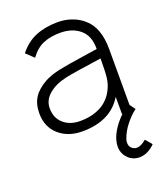

<svg xmlns="http://www.w3.org/2000/svg" viewBox="-150 -676 872 1025"><g transform="rotate(-20 286.0 -164.0)"><path d="M554 207.5Q534.5 228.5 506.5 241.5Q484 250 465.5 250Q446 250 428.2 242.2Q410.5 234.5 399 221Q374 194.5 374 156.5Q374 138.5 380 117.5Q398.5 58.5 458.5 0H455V-97Q386.5 15.5 226 15.5Q145.5 15.5 93.5 -30Q41.5 -76 41.5 -153Q41.5 -206.5 65 -242.8Q88.5 -279 140.5 -307.5Q177 -326 224.5 -336Q248.5 -341 283.2 -346.8Q318 -352.5 364.5 -359.5L447 -372Q448 -446.5 404.5 -483Q361.5 -520 292.5 -520Q238.5 -520 198 -503.5Q157 -487.5 122 -440.5L79 -481.5Q120 -533.5 175 -555.8Q230 -578 301 -578Q341.5 -578 379.2 -564.5Q417 -551 444 -527Q509.5 -472 509.5 -349V-31.5L532.5 0Q515.5 12.5 500.5 27.8Q485.5 43 472 60.5Q444.5 95.5 431.5 133.5Q428 144 428 154Q428 173 438.5 183.5Q452 197 469 197Q492.5 197 523 171ZM449 -317.5Q275.5 -293 241.5 -284.5Q180 -271 141.5 -238.5Q103 -206 103 -159.5Q103 -104.5 139.5 -72.5Q176 -40.5 233.5 -40.5Q300.5 -40.5 349.8 -66.2Q399 -92 425 -143.5Q441 -174.5 445 -209.5Q447 -227 448 -253.8Q449 -280.5 449 -317.5Z"/></g></svg>

Font: Russisch Sans Light
Style: Regular
Weight: 300
Designer: Michael Sharanda (font) & Cristiano Sobral (main changes)
Foundry: Michael Sharanda
Version: Version 2.00;September 8, 2020;FontCreator 13.0.0.2681 64-bi